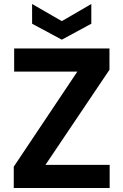

<svg xmlns="http://www.w3.org/2000/svg" viewBox="-20 -943 619 963"><path d="M49 0V-107L368 -584H51V-700H529V-593L208 -116H530V0ZM290 -744 141 -824V-923L290 -837L438 -923V-824Z"/></svg>

Font: DM Sans 17pt ExtraBold
Style: Regular
Weight: 800
Version: Version 4.004;gftools[0.9.30]